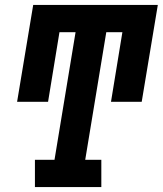

<svg xmlns="http://www.w3.org/2000/svg" viewBox="-20 -755 657 775"><path d="M121 0V-110H200L285 -625H220L174 -344H49L114 -735H617L552 -344H428L474 -625H409L324 -110H389V0Z"/></svg>

Font: Iosevka Slab XBdExObl
Style: Regular
Weight: 800
Width: 7
Italic angle: -9°
Monospace: yes
Designer: Belleve Invis
Foundry: Belleve Invis
Version: Version 11.1.0; ttfautohint (v1.8.3)